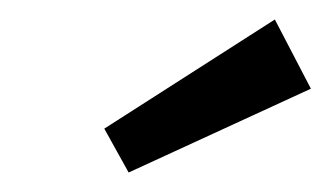

<svg xmlns="http://www.w3.org/2000/svg" viewBox="-20 -816 339 197"><path d="M299 -725 112 -639 87 -684 262 -796Z"/></svg>

Font: Fira Sans Compressed
Style: Italic
Weight: 400
Width: 1
Italic angle: -8°
Designer: bBox Type GmbH & Carrois Corporate GbR & Edenspiekermann AG
Foundry: bBox Type GmbH & Carrois Corporate GbR & Edenspiekermann AG
Version: Version 4.301